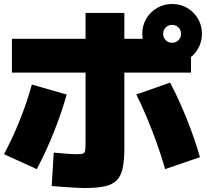

<svg xmlns="http://www.w3.org/2000/svg" viewBox="-20 -875 1040 965"><path d="M405 70Q388 70 361.5 68.5Q335 67 304 65Q273 63 240 60L250 -108Q276 -106 297.5 -104Q319 -102 335 -101Q351 -100 360 -100Q385 -100 395 -102.5Q405 -105 407.5 -116.5Q410 -128 410 -155V-810H605V-130Q605 -69 596.5 -29.5Q588 10 566.5 31.5Q545 53 506 61.5Q467 70 405 70ZM0 -100Q43 -180 79.5 -271Q116 -362 140 -450L315 -400Q291 -312 251.5 -213Q212 -114 165 -25ZM810 -25Q792 -88 768.5 -154Q745 -220 718.5 -283.5Q692 -347 665 -400L835 -460Q881 -372 920 -274Q959 -176 985 -85ZM40 -510V-680H740L940 -620V-510ZM845 -555Q804 -555 769.5 -575Q735 -595 715 -629.5Q695 -664 695 -705Q695 -747 715 -781Q735 -815 769.5 -835Q804 -855 845 -855Q887 -855 921 -835Q955 -815 975 -781Q995 -747 995 -705Q995 -664 975 -629.5Q955 -595 921 -575Q887 -555 845 -555ZM845 -660Q864 -660 877 -673Q890 -686 890 -705Q890 -724 877 -737Q864 -750 845 -750Q826 -750 813 -737Q800 -724 800 -705Q800 -686 813 -673Q826 -660 845 -660Z"/></svg>

Font: M PLUS 1 Black
Style: Regular
Weight: 900
Designer: Coji Morishita
Foundry: UNDERFOREST DESIGN
Version: Version 1.001